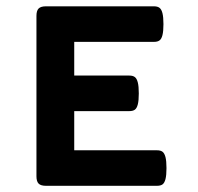

<svg xmlns="http://www.w3.org/2000/svg" viewBox="-20 -600 640 620"><path d="M517.6 -57.1Q517.6 -34.2 514.4 -21.7Q511.2 -9.3 504.9 -4.6Q498.5 0 486.8 0H128.4Q111.8 0 104.7 -7.1Q97.7 -14.2 97.7 -30.8V-548.8Q97.7 -565.4 104.7 -572.5Q111.8 -579.6 128.4 -579.6H477.1Q488.8 -579.6 495.1 -574.7Q501.5 -569.8 504.6 -557.4Q507.8 -544.9 507.8 -522Q507.8 -499 504.6 -486.6Q501.5 -474.1 495.1 -469.5Q488.8 -464.8 477.1 -464.8H219.7V-356H397.5Q409.2 -356 415.5 -351.1Q421.9 -346.2 425 -333.7Q428.2 -321.3 428.2 -298.3Q428.2 -275.4 425 -262.9Q421.9 -250.5 415.5 -245.8Q409.2 -241.2 397.5 -241.2H219.7V-114.7H486.8Q498.5 -114.7 504.9 -109.9Q511.2 -105 514.4 -92.5Q517.6 -80.1 517.6 -57.1Z"/></svg>

Font: Courier Prime Sans
Style: Bold
Weight: 700
Designer: Alan Dague-Greene
Foundry: Quote-Unquote Apps
Version: Version 3.020